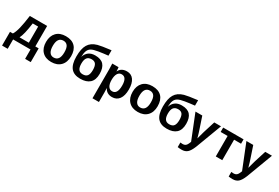

<svg xmlns="http://www.w3.org/2000/svg" viewBox="94 -2030 5140 3534"><g transform="rotate(30 2664.5 -262.5)"><path d="M407.2 -435.5H292Q259.3 -185.1 210 -92.8H407.2ZM126.5 0V199.2H6.8V-92.8H67.9Q103 -147.5 128.4 -251.2Q153.8 -355 176.8 -528.3H544.9V-92.8H616.2V199.2H496.6V0Z M1206.5 -264.6Q1206.5 -136.2 1135.3 -63.2Q1064 9.8 938 9.8Q814.5 9.8 744.1 -63.5Q673.8 -136.7 673.8 -264.6Q673.8 -392.1 744.1 -465.1Q814.5 -538.1 940.9 -538.1Q1070.3 -538.1 1138.4 -467.5Q1206.5 -397 1206.5 -264.6ZM1063 -264.6Q1063 -358.9 1032.2 -401.4Q1001.5 -443.8 942.9 -443.8Q817.9 -443.8 817.9 -264.6Q817.9 -176.3 848.4 -130.1Q878.9 -84 936.5 -84Q1063 -84 1063 -264.6Z M1680.2 -244.6Q1680.2 -328.6 1652.8 -367.9Q1625.5 -407.2 1563.5 -407.2Q1498 -407.2 1467 -367.9Q1436 -328.6 1436 -244.6Q1436 -163.1 1465.3 -123.5Q1494.6 -84 1555.2 -84Q1622.6 -84 1651.4 -123Q1680.2 -162.1 1680.2 -244.6ZM1585.9 -501.5Q1708.5 -501.5 1766.1 -437.7Q1823.7 -374 1823.7 -246.1Q1823.7 -116.7 1754.9 -53.5Q1686 9.8 1555.2 9.8Q1419.9 9.8 1355.7 -69.1Q1291.5 -147.9 1291.5 -310.5Q1291.5 -393.6 1304 -456.5Q1316.4 -519.5 1343.5 -564.7Q1370.6 -609.9 1413.6 -640.4Q1456.5 -670.9 1521.7 -689.5Q1586.9 -708 1795.9 -733.4V-618.7Q1691.9 -607.9 1594.5 -592.3Q1497.1 -576.7 1454.3 -551.5Q1411.6 -526.4 1393.1 -479.5Q1374.5 -432.6 1372.1 -348.1Q1422.4 -501.5 1585.9 -501.5Z M2433.1 -266.6Q2433.1 -134.3 2380.1 -62.3Q2327.1 9.8 2230.5 9.8Q2174.8 9.8 2133.5 -14.4Q2092.3 -38.6 2070.3 -84H2067.4Q2070.3 -69.3 2070.3 4.9V207.5H1933.1V-406.7Q1933.1 -481.4 1929.2 -528.3H2062.5Q2064.9 -519.5 2066.7 -493.7Q2068.4 -467.8 2068.4 -442.4H2070.3Q2116.7 -539.6 2239.3 -539.6Q2331.5 -539.6 2382.3 -468.5Q2433.1 -397.5 2433.1 -266.6ZM2290 -266.6Q2290 -444.3 2181.2 -444.3Q2126.5 -444.3 2097.4 -396.5Q2068.4 -348.6 2068.4 -262.7Q2068.4 -177.2 2097.4 -130.6Q2126.5 -84 2180.2 -84Q2290 -84 2290 -266.6Z M3045.9 -264.6Q3045.9 -136.2 2974.6 -63.2Q2903.3 9.8 2777.3 9.8Q2653.8 9.8 2583.5 -63.5Q2513.2 -136.7 2513.2 -264.6Q2513.2 -392.1 2583.5 -465.1Q2653.8 -538.1 2780.3 -538.1Q2909.7 -538.1 2977.8 -467.5Q3045.9 -397 3045.9 -264.6ZM2902.3 -264.6Q2902.3 -358.9 2871.6 -401.4Q2840.8 -443.8 2782.2 -443.8Q2657.2 -443.8 2657.2 -264.6Q2657.2 -176.3 2687.7 -130.1Q2718.3 -84 2775.9 -84Q2902.3 -84 2902.3 -264.6Z M3519.5 -244.6Q3519.5 -328.6 3492.2 -367.9Q3464.8 -407.2 3402.8 -407.2Q3337.4 -407.2 3306.4 -367.9Q3275.4 -328.6 3275.4 -244.6Q3275.4 -163.1 3304.7 -123.5Q3334 -84 3394.5 -84Q3461.9 -84 3490.7 -123Q3519.5 -162.1 3519.5 -244.6ZM3425.3 -501.5Q3547.9 -501.5 3605.5 -437.7Q3663.1 -374 3663.1 -246.1Q3663.1 -116.7 3594.2 -53.5Q3525.4 9.8 3394.5 9.8Q3259.3 9.8 3195.1 -69.1Q3130.9 -147.9 3130.9 -310.5Q3130.9 -393.6 3143.3 -456.5Q3155.8 -519.5 3182.9 -564.7Q3210 -609.9 3252.9 -640.4Q3295.9 -670.9 3361.1 -689.5Q3426.3 -708 3635.3 -733.4V-618.7Q3531.2 -607.9 3433.8 -592.3Q3336.4 -576.7 3293.7 -551.5Q3251 -526.4 3232.4 -479.5Q3213.9 -432.6 3211.4 -348.1Q3261.7 -501.5 3425.3 -501.5Z M3827.6 207.5Q3778.3 207.5 3741.2 201.2V103.5Q3767.1 107.4 3788.6 107.4Q3817.9 107.4 3837.2 98.1Q3856.4 88.9 3871.8 67.4Q3887.2 45.9 3906.2 -5.4L3697.3 -528.3H3842.3L3925.3 -280.8Q3944.8 -227.5 3974.6 -117.7L3986.8 -164.1L4018.6 -278.8L4096.7 -528.3H4240.2L4031.2 27.8Q3989.3 129.4 3944.1 168.5Q3898.9 207.5 3827.6 207.5Z M4286.1 -528.3H4719.7V-435.5H4571.8V0H4434.1V-435.5H4286.1Z M4910.6 207.5Q4861.3 207.5 4824.2 201.2V103.5Q4850.1 107.4 4871.6 107.4Q4900.9 107.4 4920.2 98.1Q4939.5 88.9 4954.8 67.4Q4970.2 45.9 4989.3 -5.4L4780.3 -528.3H4925.3L5008.3 -280.8Q5027.8 -227.5 5057.6 -117.7L5069.8 -164.1L5101.6 -278.8L5179.7 -528.3H5323.2L5114.3 27.8Q5072.3 129.4 5027.1 168.5Q4981.9 207.5 4910.6 207.5Z"/></g></svg>

Font: Arial
Style: Bold
Weight: 700
Designer: Steve Matteson
Foundry: Ascender Corporation
Version: Version 2.00.3